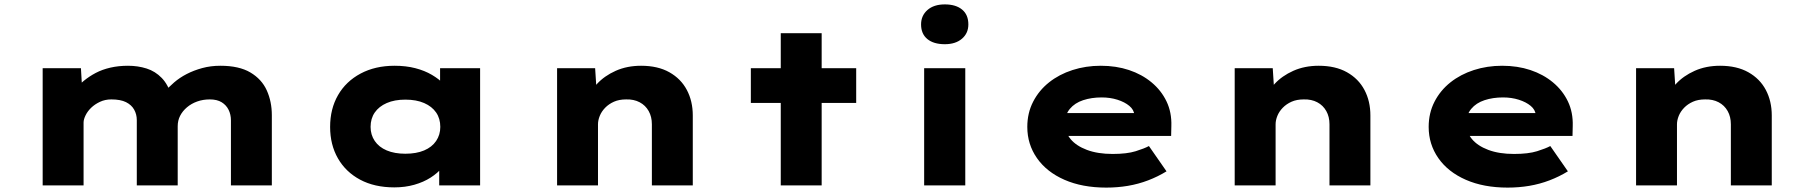

<svg xmlns="http://www.w3.org/2000/svg" viewBox="-20 -843 8245 873"><path d="M174 0V-533H348L355 -413L316 -433Q336 -455 361 -475.5Q386 -496 415.5 -511.5Q445 -527 482 -535.5Q519 -544 562 -544Q607 -544 646.5 -531.5Q686 -519 715.5 -488.5Q745 -458 761 -404L716 -409L726 -423Q746 -446 771.5 -468Q797 -490 829 -506.5Q861 -523 899.5 -533.5Q938 -544 982 -544Q1067 -544 1118.5 -513.5Q1170 -483 1193 -432Q1216 -381 1216 -319V0H1030V-296Q1030 -322 1019.5 -343.5Q1009 -365 988 -378Q967 -391 934 -391Q903 -391 876.5 -381.5Q850 -372 830 -355Q810 -338 799 -316.5Q788 -295 788 -269V0H602V-297Q602 -323 590 -344.5Q578 -366 553 -378.5Q528 -391 486 -391Q458 -391 434.5 -380Q411 -369 394.5 -353Q378 -337 369 -318.5Q360 -300 360 -286V0Z M1773 9Q1683 9 1617.5 -26Q1552 -61 1516.5 -123Q1481 -185 1481 -266Q1481 -348 1517 -410.5Q1553 -473 1619.5 -508.5Q1686 -544 1774 -544Q1826 -544 1868.5 -533Q1911 -522 1944 -502.5Q1977 -483 1997.5 -461Q2018 -439 2025 -418L1981 -412V-533H2163V0H1977V-146L2015 -132Q2011 -106 1990.5 -81Q1970 -56 1938 -35.5Q1906 -15 1864 -3Q1822 9 1773 9ZM1823 -144Q1873 -144 1908.5 -159Q1944 -174 1963 -202Q1982 -230 1982 -266Q1982 -304 1963 -331.5Q1944 -359 1908.5 -374.5Q1873 -390 1823 -390Q1774 -390 1738.5 -374.5Q1703 -359 1684 -331.5Q1665 -304 1665 -266Q1665 -230 1684 -202Q1703 -174 1738.5 -159Q1774 -144 1823 -144Z M2513 0V-533H2686L2695 -393L2647 -381Q2660 -424 2694 -461Q2728 -498 2779.5 -521Q2831 -544 2895 -544Q2971 -544 3023.5 -514.5Q3076 -485 3103 -434Q3130 -383 3130 -318V0H2944V-278Q2944 -312 2929.5 -338Q2915 -364 2888.5 -378Q2862 -392 2827 -391Q2795 -391 2771.5 -380.5Q2748 -370 2731.5 -353Q2715 -336 2707 -316Q2699 -296 2699 -278V0H2606Q2562 0 2539 0Q2516 0 2513 0Z M3530 0V-692H3716V0ZM3394 -375V-533H3873V-375Z M4182 0V-533H4369V0ZM4276 -642Q4225 -642 4196.5 -665.5Q4168 -689 4168 -732Q4168 -772 4197 -797.5Q4226 -823 4276 -823Q4326 -823 4354.5 -799.5Q4383 -776 4383 -732Q4383 -692 4354 -667Q4325 -642 4276 -642Z M5010 10Q4901 10 4820 -25.5Q4739 -61 4695 -124Q4651 -187 4651 -266Q4651 -329 4677.5 -380.5Q4704 -432 4750 -468.5Q4796 -505 4856.5 -524.5Q4917 -544 4985 -544Q5055 -544 5113.5 -524.5Q5172 -505 5216 -468.5Q5260 -432 5284 -382Q5308 -332 5306 -270L5305 -225H4773L4750 -329H5156L5138 -301V-320Q5136 -344 5115 -361.5Q5094 -379 5061 -389.5Q5028 -400 4989 -400Q4943 -400 4905 -387.5Q4867 -375 4844.5 -348Q4822 -321 4822 -281Q4822 -242 4847.5 -211Q4873 -180 4922 -161.5Q4971 -143 5039 -143Q5104 -143 5144 -155.5Q5184 -168 5204 -179L5284 -64Q5245 -40 5200.5 -23Q5156 -6 5108.5 2Q5061 10 5010 10Z M5594 0V-533H5767L5776 -393L5728 -381Q5741 -424 5775 -461Q5809 -498 5860.5 -521Q5912 -544 5976 -544Q6052 -544 6104.5 -514.5Q6157 -485 6184 -434Q6211 -383 6211 -318V0H6025V-278Q6025 -312 6010.5 -338Q5996 -364 5969.5 -378Q5943 -392 5908 -391Q5876 -391 5852.5 -380.5Q5829 -370 5812.5 -353Q5796 -336 5788 -316Q5780 -296 5780 -278V0H5687Q5643 0 5620 0Q5597 0 5594 0Z M6835 10Q6726 10 6645 -25.5Q6564 -61 6520 -124Q6476 -187 6476 -266Q6476 -329 6502.5 -380.5Q6529 -432 6575 -468.5Q6621 -505 6681.5 -524.5Q6742 -544 6810 -544Q6880 -544 6938.5 -524.5Q6997 -505 7041 -468.5Q7085 -432 7109 -382Q7133 -332 7131 -270L7130 -225H6598L6575 -329H6981L6963 -301V-320Q6961 -344 6940 -361.5Q6919 -379 6886 -389.5Q6853 -400 6814 -400Q6768 -400 6730 -387.5Q6692 -375 6669.5 -348Q6647 -321 6647 -281Q6647 -242 6672.5 -211Q6698 -180 6747 -161.5Q6796 -143 6864 -143Q6929 -143 6969 -155.5Q7009 -168 7029 -179L7109 -64Q7070 -40 7025.5 -23Q6981 -6 6933.5 2Q6886 10 6835 10Z M7419 0V-533H7592L7601 -393L7553 -381Q7566 -424 7600 -461Q7634 -498 7685.5 -521Q7737 -544 7801 -544Q7877 -544 7929.5 -514.5Q7982 -485 8009 -434Q8036 -383 8036 -318V0H7850V-278Q7850 -312 7835.5 -338Q7821 -364 7794.5 -378Q7768 -392 7733 -391Q7701 -391 7677.5 -380.5Q7654 -370 7637.5 -353Q7621 -336 7613 -316Q7605 -296 7605 -278V0H7512Q7468 0 7445 0Q7422 0 7419 0Z"/></svg>

Font: Lexend Tera ExtraBold
Style: Regular
Weight: 800
Designer: Bonnie Shaver-Troup, Thomas Jockin
Foundry: Lexend
Version: Version 1.007